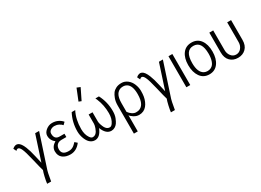

<svg xmlns="http://www.w3.org/2000/svg" viewBox="-26 -1673 3755 2761"><g transform="rotate(-30 1851.5 -292.5)"><path d="M228 0Q213.4 -45.9 177.7 -198.7Q142.1 -351.6 116.7 -403.3Q79.6 -478.5 35.6 -429.7L12.2 -478.5Q114.7 -565.9 182.6 -396Q209.5 -330.6 232.4 -226.8Q255.4 -123 261.2 -102.5L396 -515.1H461.4L292.5 0Q269 62 247.6 201.2H181.6Q185.5 161.1 200.4 96.2Q215.3 31.2 228 0Z M591.3 -270.5Q573.7 -281.2 557.6 -302.2Q526.9 -342.3 526.9 -393.3Q526.9 -444.3 574.5 -482.9Q622.1 -521.5 677.7 -521.5Q733.4 -521.5 777.1 -499.3Q820.8 -477.1 844.2 -446.3L807.6 -410.6Q791 -432.1 756.8 -449.5Q722.7 -466.8 685.5 -466.8Q648.4 -466.8 619.9 -446.5Q591.3 -426.3 591.3 -392.6Q591.3 -297.9 676.3 -297.9H756.8V-243.2H676.3Q627.9 -243.2 601.3 -215.8Q574.7 -188.5 574.7 -140.6Q574.7 -50.8 686 -50.8Q712.4 -50.8 724.9 -55.2Q737.3 -59.6 743.9 -61.5Q750.5 -63.5 759.8 -69.8Q769 -76.2 772.7 -78.1Q776.4 -80.1 785.9 -89.1Q795.4 -98.1 797.1 -99.6Q798.8 -101.1 809.1 -111.8L819.8 -123L857.9 -89.8Q787.6 3.9 686 3.9Q608.9 3.9 559.6 -33.9Q510.3 -71.8 510.3 -146.7Q510.3 -221.7 591.3 -270.5Z M1162.6 -596.7 1238.8 -785.6 1294.4 -763.2 1204.6 -580.1ZM1228.5 -120.1Q1180.2 3.9 1091.8 3.9Q1060.5 3.9 1033.7 -11.5Q1006.8 -26.9 989 -51.8Q971.2 -76.7 958.5 -108.4Q934.1 -169.4 934.1 -234.4Q934.1 -385.3 1002.4 -515.1H1061Q998.5 -396 998.5 -234.4Q998.5 -142.1 1040 -83Q1062 -50.8 1087.9 -50.8Q1113.8 -50.8 1132.3 -65.2Q1150.9 -79.6 1162.1 -100.1Q1173.3 -120.6 1181.6 -143.6Q1196.3 -186.5 1196.3 -210.4V-363.3H1260.7V-210.4Q1260.7 -186.5 1272.2 -153.6Q1283.7 -120.6 1294.9 -100.1Q1306.2 -79.6 1324.7 -65.2Q1343.3 -50.8 1369.1 -50.8Q1395 -50.8 1417 -83Q1458.5 -142.1 1458.5 -234.4Q1458.5 -369.1 1409.2 -486.3Q1401.4 -504.9 1396 -515.1H1454.6Q1522.9 -385.3 1522.9 -234.4Q1522.9 -169.4 1504.4 -123Q1485.8 -76.7 1468 -51.8Q1450.2 -26.9 1423.3 -11.5Q1396.5 3.9 1365.2 3.9Q1276.9 3.9 1228.5 -120.1Z M1952.6 -52.7Q1904.8 5.4 1825.2 5.4Q1780.3 5.4 1738.3 -21.7Q1696.3 -48.8 1687 -68.4V200.2H1622.6V-266.6Q1622.6 -330.6 1640.6 -379.2Q1658.7 -427.7 1679.9 -455.3Q1701.2 -482.9 1738.3 -501.7Q1775.4 -520.5 1829.3 -520.5Q1883.3 -520.5 1928.2 -485.8Q1973.1 -451.2 1995.8 -394Q2018.6 -336.9 2018.6 -281.7Q2018.6 -226.6 2011.7 -188.2Q2004.9 -149.9 1989.7 -114.5Q1974.6 -79.1 1952.6 -52.7ZM1687 -124Q1709.5 -91.8 1741.7 -70.6Q1773.9 -49.3 1803 -49.3Q1832 -49.3 1851.8 -54.9Q1871.6 -60.5 1890.9 -75.4Q1910.2 -90.3 1923.8 -114.3Q1954.1 -167 1954.1 -267.1Q1954.1 -409.7 1883.8 -450.7Q1857.9 -465.8 1830.1 -465.8Q1802.2 -465.8 1784.2 -460.7Q1766.1 -455.6 1747.6 -441.9Q1729 -428.2 1715.8 -406.7Q1687 -358.4 1687 -266.6Z M2283.2 0Q2268.6 -45.9 2232.9 -198.7Q2197.3 -351.6 2171.9 -403.3Q2134.8 -478.5 2090.8 -429.7L2067.4 -478.5Q2169.9 -565.9 2237.8 -396Q2264.6 -330.6 2287.6 -226.8Q2310.5 -123 2316.4 -102.5L2451.2 -515.1H2516.6L2347.7 0Q2324.2 62 2302.7 201.2H2236.8Q2240.7 161.1 2255.6 96.2Q2270.5 31.2 2283.2 0Z M2609.4 0V-515.1H2673.8V0Z M2992.2 5.9Q2896 5.9 2842.8 -69.3Q2791 -143.1 2791 -261Q2791 -378.9 2844 -449.7Q2897 -520.5 2992.2 -520.5Q3087.4 -520.5 3139.9 -449.2Q3192.4 -377.9 3192.4 -258.8Q3192.4 -139.6 3139.4 -66.9Q3086.4 5.9 2992.2 5.9ZM2855.5 -257.8Q2855.5 -103 2936 -61.5Q2960.4 -48.8 2992.2 -48.8Q3023.9 -48.8 3048.6 -61.5Q3073.2 -74.2 3087.9 -94.2Q3102.5 -114.3 3111.8 -142.6Q3127.9 -191.9 3127.9 -257.3Q3127.9 -465.8 2991.7 -465.8Q2855.5 -465.8 2855.5 -257.8Z M3287.6 -186V-515.1H3352.1V-186Q3352.1 -130.9 3384.3 -89.8Q3416.5 -48.8 3467.5 -48.8Q3518.6 -48.8 3551.5 -89.6Q3584.5 -130.4 3584.5 -186V-515.1H3648.9V-186Q3648.9 -94.7 3598.1 -44.4Q3547.4 5.9 3467.5 5.9Q3387.7 5.9 3337.6 -44.7Q3287.6 -95.2 3287.6 -186Z"/></g></svg>

Font: News Cycle
Style: Regular
Weight: 500
Version: Version 0.5.2